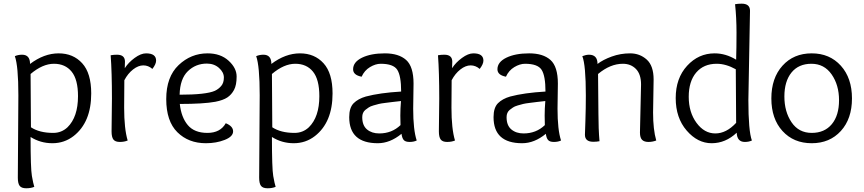

<svg xmlns="http://www.w3.org/2000/svg" viewBox="-20 -763 4662 1036"><path d="M76.2 195.8 79.1 -249Q79.1 -407.2 60.1 -460Q78.1 -467.8 99.1 -467.8Q142.1 -467.8 142.1 -418Q217.8 -475.1 296.4 -475.1Q375 -475.1 423.6 -421.6Q472.2 -368.2 472.2 -258.8Q472.2 -103 377 -28.8Q327.1 9.8 262.7 9.8Q198.2 9.8 145 -23.9Q145 146 152.1 186.5Q159.2 227.1 165 245.1Q147 252.9 121.6 252.9Q96.2 252.9 86.2 240Q76.2 227.1 76.2 195.8ZM147 -76.2Q192.9 -45.9 267.1 -45.9Q312 -45.9 344.2 -76.2Q400.9 -131.8 400.9 -244.1Q400.9 -334 366.5 -376.5Q332 -418.9 271 -418.9Q210 -418.9 145 -363.8Q147 -144 147 -76.2Z M582 -54.2 584 -231Q584 -374 577.1 -464.8Q593.3 -467.8 611.3 -467.8Q654.3 -467.8 654.3 -430.2Q654.3 -428.2 653.8 -416.5Q653.3 -404.8 653.3 -395Q672.9 -425.8 706.5 -450.4Q740.2 -475.1 768.1 -475.1Q822.3 -475.1 822.3 -436Q822.3 -417 802.2 -391.1Q780.3 -410.2 753.4 -410.2Q726.1 -410.2 698 -388.2Q669.9 -366.2 650.9 -330.1Q649.9 -295.9 649.9 -182.1Q649.9 -67.9 668.9 -4.9Q650.9 2.9 626.5 2.9Q602.1 2.9 592 -10Q582 -22.9 582 -54.2Z M1100.1 -475.1Q1169.9 -475.1 1213.4 -435.5Q1256.8 -396 1256.8 -350.1Q1256.8 -304.2 1242.9 -278.1Q1229 -252 1206.5 -237.1Q1184.1 -222.2 1142.1 -213.9Q1078.1 -202.1 950.2 -202.1Q958 -129.9 993.4 -87.9Q1028.8 -45.9 1099.1 -45.9Q1168.9 -45.9 1198.2 -98.1Q1237.8 -82 1237.8 -54.2Q1237.8 -25.9 1192.4 -8.1Q1147 9.8 1090.8 9.8Q997.1 9.8 937 -49.6Q877 -108.9 877 -228.5Q877 -348.1 943.6 -411.6Q1010.3 -475.1 1100.1 -475.1ZM1096.2 -419.9Q1036.1 -419.9 993.7 -378.9Q951.2 -337.9 949.2 -252Q1091.8 -252 1139.2 -272.9Q1159.2 -282.2 1173.6 -299.1Q1188 -315.9 1188 -344.7Q1188 -373 1161.6 -396.5Q1135.3 -419.9 1096.2 -419.9Z M1378.4 195.8 1381.3 -249Q1381.3 -407.2 1362.3 -460Q1380.4 -467.8 1401.4 -467.8Q1444.3 -467.8 1444.3 -418Q1520 -475.1 1598.6 -475.1Q1677.2 -475.1 1725.8 -421.6Q1774.4 -368.2 1774.4 -258.8Q1774.4 -103 1679.2 -28.8Q1629.4 9.8 1564.9 9.8Q1500.5 9.8 1447.3 -23.9Q1447.3 146 1454.3 186.5Q1461.4 227.1 1467.3 245.1Q1449.2 252.9 1423.8 252.9Q1398.4 252.9 1388.4 240Q1378.4 227.1 1378.4 195.8ZM1449.2 -76.2Q1495.1 -45.9 1569.3 -45.9Q1614.3 -45.9 1646.5 -76.2Q1703.1 -131.8 1703.1 -244.1Q1703.1 -334 1668.7 -376.5Q1634.3 -418.9 1573.2 -418.9Q1512.2 -418.9 1447.3 -363.8Q1449.2 -144 1449.2 -76.2Z M2211.4 -312 2209.5 -176.8Q2209.5 -62 2228.5 -4.9Q2212.4 2.9 2189.9 2.9Q2167.5 2.9 2158.4 -7.6Q2149.4 -18.1 2146.5 -41Q2084.5 9.8 2018.6 9.8Q1864.3 9.8 1864.3 -130.9Q1864.3 -182.1 1888.2 -206.1Q1912.1 -230 1954.1 -242.2Q2029.3 -262.2 2144.5 -269Q2144.5 -354 2123.5 -386.5Q2102.5 -418.9 2034.2 -418.9Q2006.3 -418.9 1976.3 -400.9Q1946.3 -382.8 1931.2 -349.1Q1885.3 -357.9 1885.3 -389.2Q1885.3 -428.2 1933.3 -451.7Q1981.4 -475.1 2056.6 -475.1Q2131.3 -475.1 2171.4 -439.5Q2211.4 -403.8 2211.4 -312ZM2143.6 -217.8Q2114.3 -214.8 2099.9 -212.9Q2085.4 -210.9 2060.8 -208Q2036.1 -205.1 2024.2 -202.1Q2012.2 -199.2 1994.9 -194.1Q1977.5 -189 1969 -182.9Q1960.4 -176.8 1951.2 -169.9Q1934.6 -155.8 1934.6 -130.9Q1934.6 -85.9 1960.4 -64.5Q1986.3 -43 2026.4 -43Q2094.2 -43 2141.1 -87.9Q2140.1 -102.1 2140.1 -139.2Q2140.1 -175.8 2143.6 -217.8Z M2348.1 -54.2 2350.1 -231Q2350.1 -374 2343.3 -464.8Q2359.4 -467.8 2377.4 -467.8Q2420.4 -467.8 2420.4 -430.2Q2420.4 -428.2 2419.9 -416.5Q2419.4 -404.8 2419.4 -395Q2439 -425.8 2472.7 -450.4Q2506.3 -475.1 2534.2 -475.1Q2588.4 -475.1 2588.4 -436Q2588.4 -417 2568.4 -391.1Q2546.4 -410.2 2519.5 -410.2Q2492.2 -410.2 2464.1 -388.2Q2436 -366.2 2417 -330.1Q2416 -295.9 2416 -182.1Q2416 -67.9 2435.1 -4.9Q2417 2.9 2392.6 2.9Q2368.2 2.9 2358.2 -10Q2348.1 -22.9 2348.1 -54.2Z M2990.2 -312 2988.3 -176.8Q2988.3 -62 3007.3 -4.9Q2991.2 2.9 2968.8 2.9Q2946.3 2.9 2937.3 -7.6Q2928.2 -18.1 2925.3 -41Q2863.3 9.8 2797.4 9.8Q2643.1 9.8 2643.1 -130.9Q2643.1 -182.1 2667 -206.1Q2690.9 -230 2732.9 -242.2Q2808.1 -262.2 2923.3 -269Q2923.3 -354 2902.3 -386.5Q2881.3 -418.9 2813 -418.9Q2785.2 -418.9 2755.1 -400.9Q2725.1 -382.8 2710 -349.1Q2664.1 -357.9 2664.1 -389.2Q2664.1 -428.2 2712.2 -451.7Q2760.3 -475.1 2835.4 -475.1Q2910.2 -475.1 2950.2 -439.5Q2990.2 -403.8 2990.2 -312ZM2922.4 -217.8Q2893.1 -214.8 2878.7 -212.9Q2864.3 -210.9 2839.6 -208Q2814.9 -205.1 2803 -202.1Q2791 -199.2 2773.7 -194.1Q2756.3 -189 2747.8 -182.9Q2739.3 -176.8 2730 -169.9Q2713.4 -155.8 2713.4 -130.9Q2713.4 -85.9 2739.3 -64.5Q2765.1 -43 2805.2 -43Q2873 -43 2919.9 -87.9Q2918.9 -102.1 2918.9 -139.2Q2918.9 -175.8 2922.4 -217.8Z M3433.1 -47.9 3439 -307.1Q3439 -362.8 3411.4 -390.9Q3383.8 -418.9 3340.8 -418.9Q3272.9 -418.9 3207 -363.8Q3209 -228 3209 -148.4Q3209 -68.8 3214.8 -1Q3199.2 2 3181.2 2Q3136.2 2 3136.2 -36.1Q3136.2 -40 3138.7 -109.6Q3141.1 -179.2 3141.1 -248Q3141.1 -412.1 3122.1 -460Q3142.1 -467.8 3158.2 -467.8Q3204.1 -467.8 3204.1 -418Q3233.9 -440.9 3281 -458Q3328.1 -475.1 3380.4 -475.1Q3432.1 -475.1 3469.5 -441.7Q3506.8 -408.2 3506.8 -334L3503.9 -155.8Q3503.9 -64 3521 -4.9Q3501 2.9 3478.5 2.9Q3456.1 2.9 3444.6 -8.5Q3433.1 -20 3433.1 -47.9Z M4026.9 -705.1 4018.1 -223.1Q4018.1 -56.2 4037.1 -4.9Q4021 2.9 3999 2.9Q3957 2.9 3955.1 -46.9Q3895 9.8 3819.8 9.8Q3744.1 9.8 3685.1 -58.6Q3626 -127 3626 -233.9Q3626 -340.8 3687.5 -408Q3749 -475.1 3835.9 -475.1Q3896 -475.1 3952.1 -440.9Q3954.1 -504.9 3954.1 -586.4Q3954.1 -668 3946.3 -740.2Q3961.9 -743.2 3981.9 -743.2Q4026.9 -743.2 4026.9 -705.1ZM3950.2 -389.2Q3897 -418.9 3847.2 -418.9Q3776.9 -418.9 3736.6 -371.6Q3696.3 -324.2 3696.3 -240.7Q3696.3 -157.2 3738.3 -100.1Q3780.3 -43 3839.8 -43Q3898.9 -43 3952.1 -100.1Q3950.2 -357.9 3950.2 -389.2Z M4577.1 -231.9Q4577.1 -122.1 4517.1 -56.2Q4457 9.8 4359.9 9.8Q4262.2 9.8 4202.1 -56.2Q4142.1 -122.1 4142.1 -231.9Q4142.1 -341.8 4202.1 -408.4Q4262.2 -475.1 4359.9 -475.1Q4457 -475.1 4517.1 -408.4Q4577.1 -341.8 4577.1 -231.9ZM4359.9 -45.9Q4429.2 -45.9 4468.3 -93Q4507.3 -140.1 4507.3 -222.2Q4507.3 -304.2 4467.3 -361.6Q4427.2 -418.9 4358.4 -418.9Q4289.1 -418.9 4250.7 -371.6Q4212.4 -324.2 4212.4 -242.2Q4212.4 -160.2 4251.2 -103Q4290 -45.9 4359.9 -45.9Z"/></svg>

Font: Sukar
Style: Regular
Weight: 400
Designer: Dario Muhafara - Ghiath Alsory
Foundry: Dario Muhafara - Ghiath Alsory
Version: Version 1.00 March 17, 2016, initial release